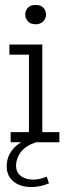

<svg xmlns="http://www.w3.org/2000/svg" viewBox="-20 -575 287 776"><path d="M23 0V-41H97V-354H18V-395H151V-41H220V0ZM124 -477Q103 -477 92.5 -489Q82 -501 82 -516Q82 -532 92.5 -543.5Q103 -555 124 -555Q145 -555 155.5 -543.5Q166 -532 166 -516Q166 -501 155 -489Q144 -477 124 -477ZM107 181Q62 181 34.5 158.5Q7 136 7 97Q7 58 32 28Q57 -2 108 -19L125 0Q82 15 63.5 40.5Q45 66 45 94Q45 122 64.5 136.5Q84 151 114 151Q128 151 141 148Q154 145 169 139L178 166Q162 173 143.5 177Q125 181 107 181Z"/></svg>

Font: Rokkitt Light
Style: Regular
Weight: 300
Version: Version 3.103